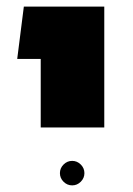

<svg xmlns="http://www.w3.org/2000/svg" viewBox="-20 -629 403 580"><path d="M103 -244V-451H32L52 -609H295V-244ZM198 -69Q183 -69 172 -80Q161 -91 161 -106Q161 -121 172 -132Q183 -143 198 -143Q213 -143 224 -132Q235 -121 235 -106Q235 -91 224 -80Q213 -69 198 -69Z"/></svg>

Font: Noto Sans Hebrew SemiCondensed Black
Style: Regular
Weight: 900
Width: 4
Designer: Ben Nathan
Foundry: Google LLC
Version: Version 3.001; ttfautohint (v1.8.4.7-5d5b)